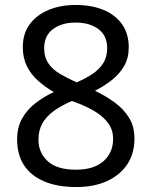

<svg xmlns="http://www.w3.org/2000/svg" viewBox="-20 -744 612 774"><path d="M285 -724Q348 -724 396 -704.5Q444 -685 471.5 -647Q499 -609 499 -553Q499 -510 480.5 -478Q462 -446 431 -421.5Q400 -397 363 -378Q407 -357 443 -330.5Q479 -304 500.5 -269Q522 -234 522 -185Q522 -125 493 -81.5Q464 -38 411.5 -14Q359 10 288 10Q211 10 157.5 -13Q104 -36 76.5 -78.5Q49 -121 49 -182Q49 -231 69.5 -267Q90 -303 124 -329Q158 -355 197 -373Q162 -393 133.5 -418.5Q105 -444 88.5 -477Q72 -510 72 -554Q72 -609 100 -646.5Q128 -684 176 -704Q224 -724 285 -724ZM135 -181Q135 -129 172 -94.5Q209 -60 286 -60Q359 -60 397.5 -94.5Q436 -129 436 -184Q436 -219 417.5 -245.5Q399 -272 365.5 -293Q332 -314 286 -331L270 -337Q226 -318 196 -296Q166 -274 150.5 -246Q135 -218 135 -181ZM284 -653Q229 -653 193.5 -626.5Q158 -600 158 -550Q158 -513 175.5 -488Q193 -463 223 -445.5Q253 -428 289 -412Q324 -427 351.5 -445Q379 -463 395.5 -488.5Q412 -514 412 -550Q412 -600 377 -626.5Q342 -653 284 -653Z"/></svg>

Font: uguzrati15
Style: Book
Weight: 400
Designer: Jelle Bosma - Monotype Design Team, Universal Thirst
Foundry: Monotype Imaging Inc.
Version: Version 2.106